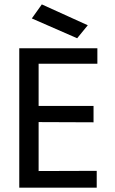

<svg xmlns="http://www.w3.org/2000/svg" viewBox="-20 -861 528 881"><path d="M157.2 -568.4V-375H409.2V-299.8L157.2 -300.8V-76.2L423.8 -77.1V0H68.4V-639.6H426.8V-568.4ZM334 -685.5 126 -776.4 171.9 -840.8 382.8 -745.1Z"/></svg>

Font: Puritan
Style: Regular
Weight: 400
Version: 2.0a